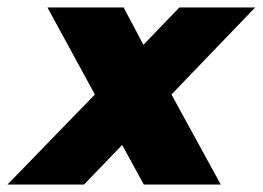

<svg xmlns="http://www.w3.org/2000/svg" viewBox="-57 -494 703 514"><path d="M-37 0 197 -241 70 -474H274L327 -374L423 -474H626L402 -241L534 0H328L270 -106L168 0Z"/></svg>

Font: Kanit
Style: Bold Italic
Weight: 700
Italic angle: -12°
Designer: Katatrad Team
Foundry: CadsonDemak
Version: Version 2.000; ttfautohint (v1.8.3)